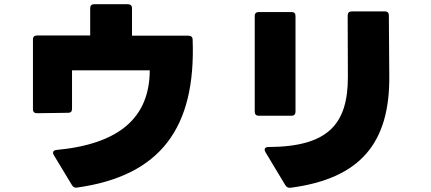

<svg xmlns="http://www.w3.org/2000/svg" viewBox="-20 -834 2040 909"><path d="M345 54C739 -1 908 -228 892 -647C892 -659 884 -665 872 -665H605V-795C605 -807 598 -814 586 -814H426C413 -814 407 -807 407 -795V-666H155C143 -666 136 -660 136 -647V-317C136 -304 143 -298 155 -298L303 -300C315 -300 321 -306 321 -319V-501H689C688 -277 545 -152 247 -124C237 -123 231 -118 231 -111C231 -108 232 -105 234 -101L321 43C327 52 334 56 345 54Z M1355 55C1684 12 1826 -155 1823 -474C1822 -557 1822 -673 1821 -761C1821 -773 1815 -780 1802 -780H1645C1633 -780 1626 -773 1626 -761C1626 -668 1627 -568 1627 -470C1627 -248 1536 -139 1250 -138C1239 -138 1233 -133 1233 -126C1233 -123 1234 -119 1236 -115L1331 43C1337 52 1344 56 1355 55ZM1205 -286H1360C1373 -286 1379 -293 1379 -305V-758C1379 -771 1373 -777 1360 -777H1205C1193 -777 1186 -771 1186 -758V-305C1186 -293 1193 -286 1205 -286Z"/></svg>

Font: LINE Seed JP App_OTF ExtraBold
Style: Regular
Weight: 800
Designer: LINE & Fontrix & Fontworks
Version: Version 1.013